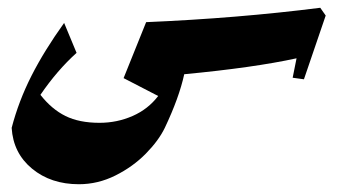

<svg xmlns="http://www.w3.org/2000/svg" viewBox="-20 -459 873 494"><path d="M818 -419 762 -255 733 -259 743 -309Q633 -285 454 -268Q441 -208 404 -130Q388 -97 355 -63.5Q322 -30 277 -7.5Q232 15 183 15Q111 15 62.5 -25Q14 -65 10 -130Q28 -199 61 -264Q94 -329 145 -400L177 -323Q127 -278 84 -215Q113 -178 148.5 -160.5Q184 -143 236 -143Q281 -143 321 -160.5Q361 -178 387 -212L298 -258L356 -402Q591 -412 804 -439Z"/></svg>

Font: Rakkas
Style: Regular
Weight: 400
Designer: Zeynep Akay
Foundry: Zeynep Akay
Version: Version 2.000